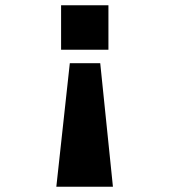

<svg xmlns="http://www.w3.org/2000/svg" viewBox="-20 -531 640 726"><path d="M359 -292 407 175H193L244 -292ZM390 -511V-343H211V-511Z"/></svg>

Font: Chivo Mono ExtraBold
Style: Regular
Weight: 800
Monospace: yes
Designer: Hector Gatti
Foundry: Omnibus-Type
Version: Version 1.008